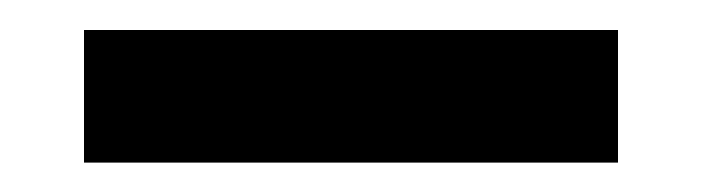

<svg xmlns="http://www.w3.org/2000/svg" viewBox="-20 -702 468 128"><path d="M36 -593.6V-682H392V-593.6Z"/></svg>

Font: Platypi Light
Style: Regular
Weight: 300
Designer: David Sargent
Foundry: Bolt Cutter Type
Version: Version 1.200